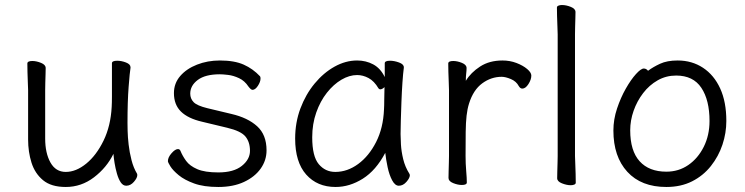

<svg xmlns="http://www.w3.org/2000/svg" viewBox="-20 -727 2970 765"><path d="M500 -457Q497 -439 492.5 -381Q488 -323 488 -237Q488 -229 488.5 -205.5Q489 -182 492.5 -151Q496 -120 504 -89Q512 -58 526 -35Q527 -33 527 -29Q527 -18 513.5 -2.5Q500 13 483 13Q470 13 461 -0.5Q452 -14 446 -35Q440 -56 436.5 -77.5Q433 -99 432 -114Q405 -59 354.5 -20.5Q304 18 242 18Q184 18 151.5 -9Q119 -36 105.5 -79Q92 -122 92 -171V-368Q92 -374 91 -395Q90 -416 89.5 -439.5Q89 -463 89 -474Q89 -484 109 -484Q125 -484 143.5 -476.5Q162 -469 162 -456Q162 -448 161.5 -431.5Q161 -415 160.5 -397.5Q160 -380 160 -368V-175Q160 -117 181 -79.5Q202 -42 242 -42Q283 -42 323.5 -75Q364 -108 392.5 -166.5Q421 -225 425 -301Q426 -317 426 -342.5Q426 -368 426 -395V-475Q426 -485 447 -485Q464 -485 482 -478Q500 -471 500 -459Z M785 -242Q729 -255 701 -282.5Q673 -310 673 -356Q673 -395 698 -424Q723 -453 765 -469.5Q807 -486 856 -486Q914 -486 951 -469.5Q988 -453 1016 -423Q1018 -421 1018 -414Q1018 -401 1007.5 -385Q997 -369 986 -369Q980 -369 970 -382Q955 -405 932.5 -415.5Q910 -426 889 -428.5Q868 -431 856 -431Q798 -431 768 -408.5Q738 -386 738 -354Q738 -334 751.5 -320Q765 -306 806 -296L902 -273Q967 -258 1004.5 -224Q1042 -190 1042 -128Q1042 -88 1018.5 -55Q995 -22 952 -2Q909 18 850 18Q792 18 753.5 4Q715 -10 692 -29Q669 -48 659 -64Q649 -80 649 -85Q649 -100 663.5 -116.5Q678 -133 689 -133Q696 -133 699 -126Q707 -106 721.5 -86Q736 -66 766 -53Q796 -40 850 -40Q911 -40 943.5 -66Q976 -92 976 -126Q976 -161 958 -183Q940 -205 885 -218Z M1589 -457Q1586 -435 1583.5 -398.5Q1581 -362 1579.5 -321.5Q1578 -281 1577 -246Q1576 -211 1576 -193Q1576 -179 1577.5 -151.5Q1579 -124 1586.5 -93Q1594 -62 1611 -35Q1613 -31 1613 -29Q1613 -18 1599.5 -2.5Q1586 13 1569 13Q1554 13 1542.5 -8.5Q1531 -30 1524.5 -60.5Q1518 -91 1515 -118Q1478 -48 1425.5 -15Q1373 18 1317 18Q1244 18 1200 -31.5Q1156 -81 1156 -175Q1156 -239 1177 -295Q1198 -351 1233.5 -394Q1269 -437 1313 -461.5Q1357 -486 1403 -486Q1438 -486 1467 -470.5Q1496 -455 1513 -420V-475Q1513 -485 1534 -485Q1551 -485 1570 -478Q1589 -471 1589 -459ZM1512 -380Q1503 -371 1495 -371Q1491 -371 1488 -375Q1471 -404 1448.5 -416Q1426 -428 1403 -428Q1372 -428 1340.5 -409.5Q1309 -391 1282.5 -357.5Q1256 -324 1240 -278.5Q1224 -233 1224 -180Q1224 -104 1250 -73Q1276 -42 1316 -42Q1364 -42 1407 -73.5Q1450 -105 1478.5 -161Q1507 -217 1510 -291Q1511 -305 1511 -330Q1511 -355 1512 -380Z M1769 -367Q1769 -377 1768 -398Q1767 -419 1766.5 -441Q1766 -463 1766 -474Q1766 -484 1786 -484Q1802 -484 1820.5 -476.5Q1839 -469 1839 -456Q1839 -446 1837.5 -434Q1836 -422 1836 -405Q1856 -438 1893 -462Q1930 -486 1982 -486Q2012 -486 2038 -476Q2064 -466 2080.5 -452Q2097 -438 2097 -426Q2097 -410 2085.5 -392Q2074 -374 2061 -374Q2053 -374 2047 -384Q2037 -403 2015.5 -412Q1994 -421 1979 -421Q1937 -421 1901.5 -395Q1866 -369 1849 -315Q1842 -293 1839 -266Q1836 -239 1835.5 -201Q1835 -163 1835 -106Q1835 -75 1837.5 -46Q1840 -17 1840 0Q1840 10 1820 10Q1804 10 1785.5 2.5Q1767 -5 1767 -18Q1767 -26 1767.5 -44.5Q1768 -63 1768.5 -81Q1769 -99 1769 -106Z M2202 -590Q2202 -600 2201 -621Q2200 -642 2199.5 -664Q2199 -686 2199 -697Q2199 -702 2205 -704.5Q2211 -707 2219 -707Q2236 -707 2254.5 -699.5Q2273 -692 2273 -679Q2273 -671 2272.5 -654.5Q2272 -638 2271.5 -620Q2271 -602 2271 -590V-105Q2271 -99 2272 -78Q2273 -57 2273.5 -34Q2274 -11 2274 1Q2274 6 2268 8.5Q2262 11 2254 11Q2238 11 2219 3.5Q2200 -4 2200 -17Q2200 -25 2200.5 -43.5Q2201 -62 2201.5 -80Q2202 -98 2202 -105Z M2562 -445Q2582 -460 2610 -473Q2638 -486 2680 -486Q2737 -486 2781 -457Q2825 -428 2849.5 -374.5Q2874 -321 2874 -245Q2874 -197 2858.5 -150.5Q2843 -104 2812.5 -65.5Q2782 -27 2737.5 -4.5Q2693 18 2635 18Q2535 18 2479.5 -42.5Q2424 -103 2424 -207Q2424 -251 2438.5 -294.5Q2453 -338 2473.5 -374Q2494 -410 2514 -432Q2534 -454 2545 -454Q2555 -454 2562 -445ZM2635 -43Q2684 -43 2722.5 -69.5Q2761 -96 2784 -142Q2807 -188 2807 -245Q2807 -328 2774.5 -377Q2742 -426 2674 -426Q2634 -426 2600.5 -407Q2567 -388 2542.5 -356Q2518 -324 2504.5 -285.5Q2491 -247 2491 -208Q2491 -126 2528.5 -84.5Q2566 -43 2635 -43Z"/></svg>

Font: Moon Stars Kai T
Style: Regular
Weight: 400
Designer: GuiWonder
Version: Version 1.101